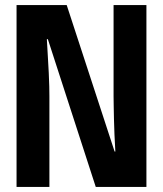

<svg xmlns="http://www.w3.org/2000/svg" viewBox="-20 -734 640 754"><path d="M45 0V-714H242L430 -139H433Q431 -174 429.5 -206.5Q428 -239 427.5 -267.5Q427 -296 426.5 -318.5Q426 -341 426 -356V-714H555V0H356L168 -580H164Q166 -544 168 -510.5Q170 -477 171.5 -447.5Q173 -418 173.5 -394.5Q174 -371 174 -356V0Z"/></svg>

Font: Noto Sans Mono
Style: Bold
Weight: 700
Designer: Monotype Design Team
Foundry: Monotype Imaging Inc.
Version: Version 2.014